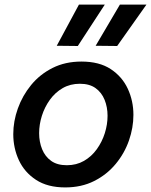

<svg xmlns="http://www.w3.org/2000/svg" viewBox="-20 -809 660 839"><path d="M320 -608 228 -609 325 -789H438ZM492 -608 398 -609 504 -789H620ZM265 10Q188 10 137.5 -23Q87 -56 62.5 -109Q38 -162 38 -223Q38 -279 58 -335Q78 -391 116 -437.5Q154 -484 209.5 -512Q265 -540 336 -540Q414 -540 464 -507Q514 -474 538.5 -421Q563 -368 563 -307Q563 -251 543.5 -195Q524 -139 485.5 -92.5Q447 -46 391.5 -18Q336 10 265 10ZM272 -87Q314 -87 347 -106Q380 -125 403 -157Q426 -189 438 -227Q450 -265 450 -303Q450 -341 437 -373Q424 -405 397.5 -424Q371 -443 329 -443Q287 -443 254 -424Q221 -405 198 -373Q175 -341 163 -303Q151 -265 151 -227Q151 -189 164 -157Q177 -125 203.5 -106Q230 -87 272 -87Z"/></svg>

Font: Be Vietnam Pro Medium
Style: Italic
Weight: 500
Italic angle: -12°
Designer: Lam Bao, Tony Le, Vietanh Nguyen
Foundry: Yellow Type Foundry
Version: Version 1.002; ttfautohint (v1.8.3)